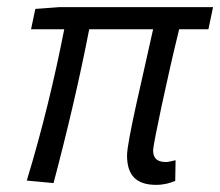

<svg xmlns="http://www.w3.org/2000/svg" viewBox="-20 -506 617 538"><path d="M336 -70C336 -17 360 12 417 12C440 12 456 7 471 1L472 -57C458 -54 451 -52 445 -52C421 -52 409 -62 409 -85C409 -101 449 -290 482 -424H564L577 -486H146L79 -481L67 -424H160C134 -291 99 -144 55 0L130 7C168 -136 203 -285 230 -424H409C381 -295 336 -112 336 -70Z"/></svg>

Font: Cambridge Sans Italic
Style: Regular
Weight: 400
Italic angle: -11°
Version: Version 2.000;PS 002.000;hotconv 1.0.88;makeotf.lib2.5.64775